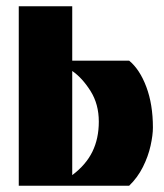

<svg xmlns="http://www.w3.org/2000/svg" viewBox="-20 -594 526 614"><path d="M40 0V-574H211V-400H393Q427 -372 448 -316Q469 -260 469 -186Q469 -162 461.5 -128Q454 -94 437 -60Q420 -26 393 0ZM211 -34Q255 -67 275.5 -109Q296 -151 296 -205Q296 -261 269.5 -303Q243 -345 211 -367Z"/></svg>

Font: Tac One
Style: Regular
Weight: 400
Designer: Oluseyi Olusanya, David Udoh, Eyiyemi Adegbite, Mirko Velimirović
Version: Version 1.003; ttfautohint (v1.8.4.7-5d5b)